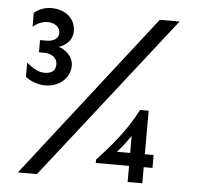

<svg xmlns="http://www.w3.org/2000/svg" viewBox="-49 -713 787 764"><g transform="rotate(5 344.0 -331.5)"><path d="M435.5 -116.2C465.8 -150.4 469.7 -158.2 488.3 -184.6V-116.2ZM512.7 -290C468.8 -203.1 405.3 -131.8 355.5 -78.1V-64.5H488.3V0H546.9V-64.5H582V-116.2H546.9V-290ZM126 -663.1C98.6 -663.1 73.2 -652.3 57.6 -637.7V-582C70.3 -594.7 92.8 -606.4 116.2 -606.4C143.6 -606.4 166 -590.8 166 -567.4C166 -544.9 145.5 -532.2 117.2 -532.2H91.8V-483.4H114.3C140.6 -483.4 165 -468.8 165 -441.4C165 -414.1 147.5 -404.3 119.1 -404.3C88.9 -404.3 64.5 -426.8 48.8 -438.5V-381.8C64.5 -369.1 92.8 -354.5 127 -354.5C185.5 -354.5 226.6 -393.6 226.6 -441.4C226.6 -481.4 190.4 -506.8 168 -511.7C190.4 -518.6 222.7 -539.1 222.7 -579.1C222.7 -628.9 183.6 -663.1 126 -663.1ZM49.8 0H126L638.7 -654.3H559.6Z"/></g></svg>

Font: Sen-gleads
Style: Regular
Weight: 400
Designer: Kosal Sen, Philatype
Foundry: Philatype
Version: Version 1.004; ttfautohint (v1.8.3)